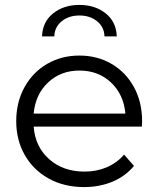

<svg xmlns="http://www.w3.org/2000/svg" viewBox="-20 -756 644 781"><path d="M557 -241H117Q123 -159 180 -108.5Q237 -58 324 -58Q373 -58 414 -75.5Q455 -93 485 -127L525 -81Q490 -39 437.5 -17Q385 5 322 5Q241 5 178.5 -29.5Q116 -64 81 -125Q46 -186 46 -263Q46 -340 79.5 -401Q113 -462 171.5 -496Q230 -530 303 -530Q376 -530 434 -496Q492 -462 525 -401.5Q558 -341 558 -263ZM117 -294H490Q483 -372 431.5 -420.5Q380 -469 303 -469Q227 -469 175.5 -420.5Q124 -372 117 -294ZM303 -736Q367 -736 410 -701.5Q453 -667 455 -608H405Q404 -646 375 -669.5Q346 -693 303 -693Q260 -693 231 -669.5Q202 -646 201 -608H151Q153 -667 196 -701.5Q239 -736 303 -736Z"/></svg>

Font: Idrija
Style: Regular
Weight: 400
Designer: Julieta Ulanovsky
Foundry: Julieta Ulanovsky
Version: Version 7.200